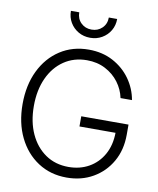

<svg xmlns="http://www.w3.org/2000/svg" viewBox="-100 -1018 912 1106"><g transform="rotate(10 356.0 -465.0)"><path d="M365.7 10.3Q270.5 10.3 197.8 -37.4Q125 -85 84 -169.2Q43 -253.4 43 -363.3Q43 -474.1 84 -558.6Q125 -643.1 197.8 -690.4Q270.5 -737.8 365.2 -737.8Q444.8 -737.8 507.1 -704.6Q569.3 -671.4 608.9 -616Q648.4 -560.5 659.7 -494.6H592.8Q582.5 -543.9 551.8 -585Q521 -626 473.4 -650.9Q425.8 -675.8 365.2 -675.8Q289.1 -675.8 231.2 -636.5Q173.3 -597.2 141.1 -526.9Q108.9 -456.5 108.9 -363.3Q108.9 -271 141.1 -200.9Q173.3 -130.9 231 -91.3Q288.6 -51.8 365.7 -51.8Q432.6 -51.8 485.1 -81.5Q537.6 -111.3 567.9 -165.5Q598.1 -219.7 599.1 -292.5H388.2V-352.1H664.6V-292.5Q664.6 -203.6 625.7 -135.5Q586.9 -67.4 519.5 -28.6Q452.1 10.3 365.7 10.3ZM359.4 -806.2Q321.3 -806.2 290.5 -824Q259.8 -841.8 241.9 -872.1Q224.1 -902.3 224.1 -939.9H272.9Q272.9 -902.3 297.6 -878.2Q322.3 -854 359.4 -854Q396.5 -854 421.1 -878.2Q445.8 -902.3 445.8 -939.9H494.6Q494.6 -902.3 476.8 -872.1Q459 -841.8 428.2 -824Q397.5 -806.2 359.4 -806.2Z"/></g></svg>

Font: Inter Display Light
Style: Regular
Weight: 300
Designer: Rasmus Andersson
Foundry: rsms
Version: Version 4.000;git-a52131595